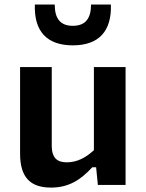

<svg xmlns="http://www.w3.org/2000/svg" viewBox="-20 -838 660 870"><path d="M71 -534V-141.5C71 -33 119 12 211 12C292.5 12 346 -23.5 398 -80H415.5L423.5 0H549V-534H405.5V-157.5C370 -124.5 330 -102.5 283 -102.5C242.5 -102.5 214.5 -118.5 214.5 -178.5V-534ZM228 -817.5H138C133.5 -697 192 -632.5 310 -632.5C428 -632.5 486.5 -697 482.5 -817.5H392.5C392.5 -755.5 368 -721 310 -721C252 -721 228 -755.5 228 -817.5Z"/></svg>

Font: Monaspace Neon
Style: Bold
Weight: 700
Designer: Riley Cran & the Lettermatic Team
Foundry: Lettermatic
Version: Version 1.200 (Monaspace Neon)